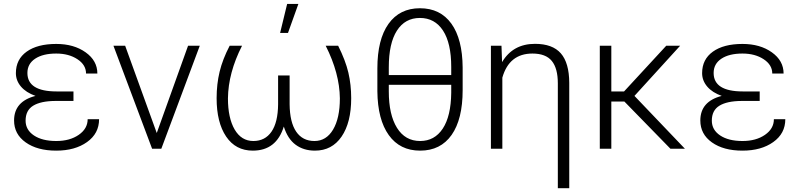

<svg xmlns="http://www.w3.org/2000/svg" viewBox="-20 -763 4104 985"><path d="M52.2 -145Q52.2 -242.7 162.1 -271Q113.8 -288.1 87.6 -318.8Q61.5 -349.6 61.5 -387.7Q61.5 -458.5 116.7 -498Q171.9 -537.6 268.6 -537.6Q358.9 -537.6 419.2 -494.6Q479.5 -451.7 479.5 -385.7H421.4Q421.4 -430.2 377.2 -459.2Q333 -488.3 268.6 -488.3Q200.2 -488.3 160.4 -461.9Q120.6 -435.5 120.6 -388.7Q120.6 -293.9 270.5 -293.9H356.9V-245.1H263.2Q189 -244.6 150.1 -220.7Q111.3 -196.8 111.3 -144Q111.3 -96.7 154.1 -68.1Q196.8 -39.6 268.6 -39.6Q338.4 -39.6 384 -71.3Q429.7 -103 429.7 -151.4H488.3Q488.3 -78.1 426.5 -34.2Q364.7 9.8 268.6 9.8Q171.4 9.8 111.8 -32.5Q52.2 -74.7 52.2 -145Z M784.2 -80.6 944.8 -528.3H1004.9L807.6 0H760.3L562 -528.3H622.1Z M1221.7 -528.3Q1150.9 -389.6 1149.4 -258.3Q1149.4 -157.7 1183.8 -98.6Q1218.3 -39.6 1279.8 -39.6Q1339.8 -39.6 1372.8 -87.4Q1405.8 -135.3 1406.7 -227.5V-376H1465.8V-228Q1466.8 -135.7 1499.5 -87.6Q1532.2 -39.6 1593.3 -39.6Q1653.8 -39.6 1688.7 -98.1Q1723.6 -156.7 1723.6 -258.3Q1722.2 -387.2 1650.9 -528.3H1714.8Q1752.4 -453.1 1767.1 -390.9Q1781.7 -328.6 1781.7 -259.3Q1781.7 -134.3 1732.4 -62.3Q1683.1 9.8 1595.7 9.8Q1537.6 9.8 1496.6 -20.5Q1455.6 -50.8 1436 -113.8Q1397.9 9.8 1276.9 9.8Q1189 9.8 1140.1 -62.5Q1091.3 -134.8 1091.3 -259.3Q1091.3 -331.5 1106.7 -395.3Q1122.1 -459 1158.2 -528.3ZM1453.1 -742.7H1510.7L1457.5 -594.2H1417Z M2353.5 -300.8Q2353.5 -151.4 2296.9 -70.8Q2240.2 9.8 2135.3 9.8Q2031.7 9.8 1974.6 -69.8Q1917.5 -149.4 1916 -294.4V-412.1Q1916 -560.5 1973.1 -640.6Q2030.3 -720.7 2134.3 -720.7Q2238.8 -720.7 2295.7 -641.6Q2352.5 -562.5 2353.5 -416.5ZM1974.6 -377.9H2294.9V-419.4Q2294.9 -541.5 2252.7 -606.2Q2210.4 -670.9 2134.3 -670.9Q2058.1 -670.9 2016.4 -606Q1974.6 -541 1974.6 -417.5ZM2294.9 -328.1H1974.6V-294.4Q1974.6 -174.8 2016.6 -107.2Q2058.6 -39.6 2135.3 -39.6Q2209.5 -39.6 2251.5 -103.3Q2293.5 -167 2294.9 -287.1Z M2552.7 -528.3 2555.7 -444.3Q2611.3 -538.1 2724.6 -538.1Q2814.5 -538.1 2857.2 -489.3Q2899.9 -440.4 2900.4 -337.9V202.6H2841.8V-335Q2841.8 -412.6 2810.8 -450.4Q2779.8 -488.3 2711.4 -488.3Q2592.3 -488.3 2557.1 -364.7V0H2498.5V-528.3Z M3183.1 -242.2H3116.2V0H3057.1V-528.3H3116.2V-293.9H3181.6L3397.9 -528.3H3469.2L3234.9 -271L3493.7 0H3419.4Z M3572.8 -145Q3572.8 -242.7 3682.6 -271Q3634.3 -288.1 3608.2 -318.8Q3582 -349.6 3582 -387.7Q3582 -458.5 3637.2 -498Q3692.4 -537.6 3789.1 -537.6Q3879.4 -537.6 3939.7 -494.6Q4000 -451.7 4000 -385.7H3941.9Q3941.9 -430.2 3897.7 -459.2Q3853.5 -488.3 3789.1 -488.3Q3720.7 -488.3 3680.9 -461.9Q3641.1 -435.5 3641.1 -388.7Q3641.1 -293.9 3791 -293.9H3877.4V-245.1H3783.7Q3709.5 -244.6 3670.7 -220.7Q3631.8 -196.8 3631.8 -144Q3631.8 -96.7 3674.6 -68.1Q3717.3 -39.6 3789.1 -39.6Q3858.9 -39.6 3904.5 -71.3Q3950.2 -103 3950.2 -151.4H4008.8Q4008.8 -78.1 3947 -34.2Q3885.3 9.8 3789.1 9.8Q3691.9 9.8 3632.3 -32.5Q3572.8 -74.7 3572.8 -145Z"/></svg>

Font: Roboto-Light
Style: Regular
Weight: 300
Designer: Google
Version: Version 2.137; 2017